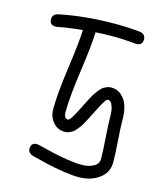

<svg xmlns="http://www.w3.org/2000/svg" viewBox="-112 -668 764 909"><g transform="rotate(15 270.0 -213.0)"><path d="M40 -529.8Q40 -554.2 69.8 -560.1Q195.3 -585.9 339.8 -585.9Q400.4 -585.9 460 -580.1Q474.6 -578.6 482.4 -570.3Q490.2 -562 490.2 -549.8Q490.2 -520 460 -520H456.1Q396.5 -525.9 339.8 -525.9Q304.7 -525.9 259.8 -522.9Q257.8 -458 239 -326.4Q220.2 -194.8 220.2 -120.1Q220.2 -107.9 225.3 -98.9Q230.5 -89.8 240.2 -89.8Q244.1 -89.8 250 -96.4Q255.9 -103 263.9 -117.4Q272 -131.8 277.3 -142.3Q282.7 -152.8 293 -172.9Q302.2 -191.4 305.9 -198.7Q309.6 -206.1 318.4 -221.9Q327.1 -237.8 332.3 -244.6Q337.4 -251.5 346.2 -262.2Q355 -272.9 362.3 -277.6Q369.6 -282.2 379.6 -286.1Q389.6 -290 399.9 -290Q430.2 -290 451.4 -270.5Q472.7 -251 481.4 -222.4Q490.2 -193.8 490.2 -160.2Q490.2 -120.1 495.1 -55.2Q500 9.8 500 49.8Q500 101.1 458.7 130.6Q417.5 160.2 359.9 160.2Q326.7 160.2 281.5 153.1Q236.3 146 208.3 139.4Q180.2 132.8 129.9 120.1Q100.1 112.8 100.1 89.8Q100.1 60.1 129.9 60.1Q133.3 60.1 145 63Q193.8 75.2 220.2 81.3Q246.6 87.4 287.4 93.8Q328.1 100.1 359.9 100.1Q391.1 100.1 415.5 87.4Q439.9 74.7 439.9 49.8Q439.9 9.8 435.1 -55.2Q430.2 -120.1 430.2 -160.2Q430.2 -174.3 427.7 -189Q425.3 -203.6 418.2 -216.8Q411.1 -230 399.9 -230Q396 -230 390.1 -223.4Q384.3 -216.8 376.2 -202.4Q368.2 -188 362.8 -177.5Q357.4 -167 347.2 -147Q337.9 -128.4 334.2 -121.1Q330.6 -113.8 321.8 -97.9Q313 -82 307.9 -75.2Q302.7 -68.4 293.9 -57.6Q285.2 -46.9 277.8 -42.2Q270.5 -37.6 260.5 -33.7Q250.5 -29.8 240.2 -29.8Q205.1 -29.8 182.6 -56.4Q160.2 -83 160.2 -120.1Q160.2 -194.8 178.5 -325.2Q196.8 -455.6 199.2 -518.1Q133.3 -511.7 89.8 -502.9Q75.2 -500 69.8 -500Q40 -500 40 -529.8Z"/></g></svg>

Font: Pecita
Style: Book
Weight: 400
Width: 6
Version: Version 3.4.1